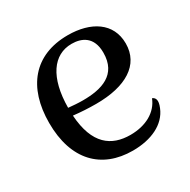

<svg xmlns="http://www.w3.org/2000/svg" viewBox="-127 -643 768 776"><g transform="rotate(-30 257.0 -255.0)"><path d="M452 -132C431 -78 375 -47 303 -47C215 -47 149 -93 140 -231C175 -227 210 -225 246 -225C384 -225 471 -277 471 -377C471 -473 392 -523 284 -523C127 -523 42 -419 42 -253C42 -80 134 13 280 13C366 13 435 -19 460 -81C474 -114 465 -127 452 -132ZM280 -485C326 -485 374 -465 374 -390C374 -287 294 -264 206 -264C183 -264 160 -266 139 -268C140 -409 195 -485 280 -485Z"/></g></svg>

Font: Arima Koshi Medium
Style: Regular
Weight: 500
Designer: Joana Correia and Natanael Gama
Foundry: NDISCOVER
Version: Version 1.019;PS 001.019;hotconv 1.0.88;makeotf.lib2.5.64775